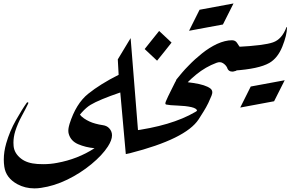

<svg xmlns="http://www.w3.org/2000/svg" viewBox="-20 -1067 1659 1088"><path d="M78.1 -23.4Q13.2 -59.1 4.4 -122.6Q1.5 -142.1 1.5 -162.6Q1.5 -207 15.1 -254.4Q34.7 -323.2 70.6 -386.5Q106.4 -449.7 131.8 -484.9Q133.8 -487.3 136.2 -487.3Q137.2 -487.3 138.7 -486.8Q140.6 -486.3 140.6 -483.9Q140.6 -482.4 139.6 -480Q125 -449.2 102.5 -408Q80.1 -366.7 66.4 -323.7Q56.2 -290.5 56.2 -258.3Q56.2 -248.5 57.1 -239.3Q61 -197.8 99.6 -168Q133.3 -141.6 192.4 -137.7Q208.5 -136.7 224.6 -136.7Q265.6 -136.7 303.2 -144Q419.9 -165 515.6 -227.1Q464.8 -231.9 423.1 -249.8Q381.3 -267.6 369.6 -308.1Q367.2 -316.4 367.2 -326.2Q367.2 -345.7 377 -372.6Q391.6 -412.6 414.1 -451.7Q425.8 -416.5 456.1 -396Q486.3 -375.5 520 -366.7Q540.5 -360.8 563 -357.7Q585.4 -354.5 598.6 -340.3Q614.7 -323.2 614.7 -300.3Q614.7 -272.9 591.3 -236.8Q559.6 -187.5 497.3 -136.2Q435.1 -85 361.3 -49.1Q287.6 -13.2 212.4 -2.4Q192.9 0.5 175.3 0.5Q122.1 0.5 78.1 -23.4Z M647.5 -730.5 720.2 -851.1 764.6 -296.4 692.9 -193.8 661.6 -543Q541.5 -502 493.2 -472.9Q444.8 -443.8 387.7 -354.5Q382.8 -347.2 376 -347.7Q369.1 -348.1 374 -364.7Q410.6 -480 479.5 -535.4Q548.3 -590.8 652.3 -643.1Z M952.1 -825.7Q931.6 -799.3 911.1 -773.9Q890.6 -748.5 870.1 -723.1L799.8 -789.1Q819.8 -814.9 840.6 -840.3Q861.3 -865.7 881.8 -891.6Z M1085.9 -432.1Q1094.2 -436 1096.7 -440.9Q1093.3 -453.1 1064.5 -460Q1031.7 -467.3 986.3 -468.8Q940.9 -470.2 921.9 -474.6Q913.1 -476.1 920.4 -493.7Q932.6 -522 946.5 -549.1Q960.4 -576.2 974.6 -605.5H975.1Q1006.3 -606.9 1075.7 -596.7Q1145 -586.4 1172.4 -565.4Q1189.9 -551.3 1178.5 -524.4Q1167 -497.6 1160.2 -482.9Q1147.9 -458 1134 -435.8Q1120.1 -413.6 1105.5 -390.6Q1032.2 -279.3 715.8 -198.7Q698.7 -195.3 692.9 -193.8L717.3 -322.8H718.3L719.7 -323.2L720.2 -323.7Q951.7 -353.5 1085.9 -432.1Z M1243.2 -928.2Q1194.8 -919.4 1147 -910.4Q1099.1 -901.4 1051.3 -892.6L1110.8 -1011.7Q1215.3 -1030.3 1303.2 -1047.4Z M961.4 -480.5Q959 -478 954.3 -478.5Q949.7 -479 949.7 -483.4Q951.2 -503.9 958.7 -543.7Q966.3 -583.5 979.5 -616.2Q992.7 -632.8 1010.3 -653.6Q1027.8 -674.3 1049.8 -696.3Q1083.5 -731.4 1124.8 -764.4Q1166 -797.4 1209.5 -817.9Q1255.9 -838.9 1294.4 -838.9Q1314 -838.9 1323.5 -823.5Q1333 -808.1 1342.3 -796.4Q1343.8 -795.9 1345.2 -795.4Q1346.7 -794.9 1348.1 -794.9L1380.9 -799.8L1318.8 -666Q1306.2 -663.1 1299.8 -661.1Q1273.9 -660.2 1267.1 -683.6Q1259.8 -698.7 1243.7 -709Q1227.5 -719.2 1206.5 -710.9Q1145 -688 1092.3 -645Q1037.1 -599.6 1016.4 -567.4Q995.6 -535.2 961.4 -480.5Z M1533.2 -493.2Q1484.9 -484.4 1437 -475.3Q1389.2 -466.3 1341.3 -457.5L1400.9 -576.7Q1505.4 -595.2 1593.3 -612.3Z M1606.4 -912.1Q1606 -867.7 1579.8 -802.7Q1553.7 -737.8 1506.3 -710.4Q1446.8 -676.3 1305.7 -667Q1305.7 -667 1324.2 -801.3Q1476.6 -809.1 1527.3 -827.1Q1578.1 -844.7 1603.5 -913.6Z"/></svg>

Font: Aref Ruqaa
Style: Regular
Weight: 400
Designer: Abdullah Aref
Version: Version 1.002